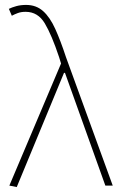

<svg xmlns="http://www.w3.org/2000/svg" viewBox="-20 -754 488 780"><path d="M48 6 18 0 228 -496 220 -522Q190 -612 162 -659Q134 -706 84 -706Q66 -706 52.5 -701Q39 -696 28 -690L16 -718Q28 -724 46 -729Q64 -734 86 -734Q127 -734 155 -709Q183 -684 204.5 -636.5Q226 -589 248 -522L438 0H408L244 -458H240Z"/></svg>

Font: Source Sans 3 Variable
Style: Regular
Weight: 200
Designer: Paul D. Hunt
Foundry: Adobe Systems Incorporated
Version: Version 3.026